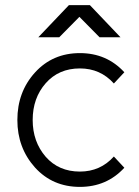

<svg xmlns="http://www.w3.org/2000/svg" viewBox="-20 -720 544 752"><path d="M130 -574H212L291 -654L370 -574H452L332 -700H250ZM293 -512Q186 -512 117 -436Q48 -360 48 -250Q48 -141 117 -64Q186 12 293 12Q398 12 467 -63L426 -107Q373 -48 293 -48Q210 -48 159 -106Q108 -165 108 -250Q108 -336 159 -394Q210 -452 293 -452Q373 -452 426 -393L467 -437Q398 -512 293 -512Z"/></svg>

Font: Unageo Variable
Style: Regular
Weight: 300
Designer: Richard Sepsi
Foundry: Richard Sepsi
Version: Version 2.200